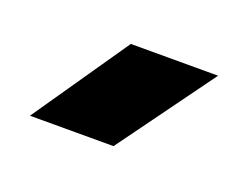

<svg xmlns="http://www.w3.org/2000/svg" viewBox="-46 -886 438 339"><g transform="rotate(20 173.0 -717.0)"><path d="M153 -807H317L186 -627H29Z"/></g></svg>

Font: Unbounded Medium
Style: Regular
Weight: 500
Designer: Luke Prowse, Jean-Baptiste Morizot, Fátima Lázaro, Florian Runge
Foundry: NaN
Version: Version 1.700